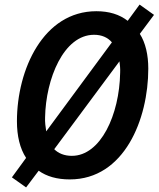

<svg xmlns="http://www.w3.org/2000/svg" viewBox="-20 -774 693 839"><path d="M94 45 149 -28C184 -3 229 10 285 10C523 10 628 -253 628 -474C628 -534 616 -587 591 -626L653 -709L590 -754L538 -683C502 -711 457 -725 401 -725C170 -725 54 -471 54 -244C54 -180 67 -125 94 -84L32 1ZM469 -589 182 -200C179 -219 176 -240 177 -261C180 -429 258 -622 391 -622C425 -622 451 -610 469 -589ZM294 -93C261 -93 235 -104 217 -122L502 -506C504 -492 506 -473 505 -456C502 -273 420 -93 294 -93Z"/></svg>

Font: Noto Sans SemiCondensed SemiBold
Style: Italic
Weight: 600
Width: 4
Italic angle: -12°
Designer: Monotype Design Team
Foundry: Monotype Imaging Inc.
Version: Version 2.013